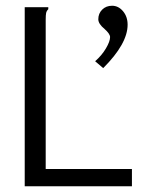

<svg xmlns="http://www.w3.org/2000/svg" viewBox="-20 -648 540 668"><path d="M311 -435Q334 -455 348.5 -479.5Q363 -504 363 -519Q363 -530 344 -547Q322 -565 322 -581Q322 -601 335.5 -614.5Q349 -628 370 -628Q392 -628 408 -609Q424 -590 424 -562Q424 -496 339 -411ZM66 -623H148V-616Q142 -610 140.5 -603Q139 -596 139 -579V-60H439V0H66Z"/></svg>

Font: Vazir Code FD
Style: Code-FD
Weight: 400
Foundry: DejaVu fonts team - Redesigned by Saber Rastikerdar
Version: Version 1.1.2